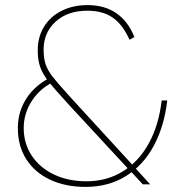

<svg xmlns="http://www.w3.org/2000/svg" viewBox="-20 -723 696 753"><path d="M491 -53 478 -66 253 -309Q197 -370 172 -401.5Q147 -433 137.5 -460.5Q128 -488 128 -526Q128 -578 152.5 -618Q177 -658 221.5 -680.5Q266 -703 323 -703Q390 -703 436 -671.5Q482 -640 507 -578L488 -567Q461 -627 422 -654Q383 -681 323 -681Q245 -681 198 -638Q151 -595 151 -528Q151 -495 158.5 -472Q166 -449 185 -424Q204 -399 247 -352L255 -343L498 -78L505 -70L569 0H540ZM50 -221Q50 -285 84 -337.5Q118 -390 183 -422L195 -404Q139 -379 106 -329Q73 -279 73 -221Q73 -160 104.5 -112.5Q136 -65 192 -38.5Q248 -12 319 -12Q399 -12 462 -51Q525 -90 564 -161.5Q603 -233 614 -329H636Q624 -227 583 -151Q542 -75 474 -32.5Q406 10 315 10Q237 10 177 -18Q117 -46 83.5 -98Q50 -150 50 -221Z"/></svg>

Font: Easer Grotesk Variable
Style: Regular
Weight: 400
Designer: Boardeaser, Bonnie Shaver-Troup, Thomas Jockin
Foundry: Lexend
Version: Version 1.001;Glyphs 3.1.2 (3151)